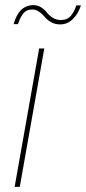

<svg xmlns="http://www.w3.org/2000/svg" viewBox="-20 -729 336 749"><path d="M37.1 0 132.8 -540H152.8L57.1 0ZM49.8 -634.8H33.2Q53.7 -709 110.8 -709Q127.4 -709 141.1 -700Q154.8 -690.9 163.1 -679.9Q171.4 -668.9 185.5 -659.9Q199.7 -650.9 216.8 -650.9Q242.7 -650.9 256.3 -667.2Q270 -683.6 277.8 -708H295.9Q284.7 -674.3 263.7 -654.1Q242.7 -633.8 214.8 -633.8Q197.8 -633.8 184.6 -639.9Q171.4 -646 162.8 -654.5Q154.3 -663.1 146.5 -671.4Q138.7 -679.7 128.4 -685.8Q118.2 -691.9 106 -691.9Q93.3 -691.9 83.7 -687Q74.2 -682.1 67.6 -672.1Q61 -662.1 57.6 -654.5Q54.2 -647 49.8 -634.8Z"/></svg>

Font: SVN-Poppins Thin
Style: Italic
Weight: 100
Italic angle: -10°
Designer: Ninad Kale (Devanagari), Jonny Pinhorn (Latin)
Foundry: Indian Type Foundry
Version: Version 3.002 2017